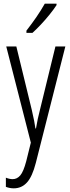

<svg xmlns="http://www.w3.org/2000/svg" viewBox="-20 -785 383 1046"><path d="M14 -532H69L153 -187Q162 -148 166 -127Q170 -106 173 -85H176Q181 -114 186 -138Q191 -162 198 -188L282 -532H336L175 103Q156 177 127 209Q98 241 55 241Q44 241 33.5 239Q23 237 12 233V183Q32 191 49 191Q73 191 90.5 170.5Q108 150 123 93L148 -8ZM288 -757Q273 -734 250 -705.5Q227 -677 202 -650.5Q177 -624 157 -606H124V-618Q155 -658 179 -693Q203 -728 224 -765H288Z"/></svg>

Font: Noto Sans Sinhala UI ExtraCondensed Light
Style: Regular
Weight: 300
Width: 2
Designer: Jelle Bosma - Monotype Design Team
Foundry: Monotype Imaging Inc.
Version: Version 2.006; ttfautohint (v1.8.4.7-5d5b)